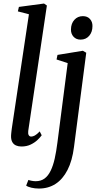

<svg xmlns="http://www.w3.org/2000/svg" viewBox="-20 -838 563 1112"><path d="M143.5 -79.5Q141.5 -63 146.5 -55Q151.5 -47 160.5 -47Q170 -47 181.8 -53.2Q193.5 -59.5 210 -77L221.5 -54.5Q213 -42.5 197 -27.2Q181 -12 157.8 -0.8Q134.5 10.5 104 10.5Q86.5 10.5 72.8 4.5Q59 -1.5 51.2 -15.2Q43.5 -29 44 -51.5Q44 -56 44.8 -63.2Q45.5 -70.5 46.5 -79Q47.5 -87.5 48.5 -95L147.5 -755.5L83.5 -772L89.5 -798L235 -817.5L251.5 -806ZM408.5 13.5Q398.5 93 371 146.5Q343.5 200 301.8 227Q260 254 205.5 254Q182.5 254 162.2 249.2Q142 244.5 131.5 237L144.5 204Q152 207 164 209.2Q176 211.5 186.5 211.5Q217 211.5 238 196Q259 180.5 273.2 151.2Q287.5 122 296.8 80.8Q306 39.5 312.5 -12L372 -472.5L307.5 -493.5L313 -520L460 -544L479.5 -532.5ZM446.5 -608.5Q421.5 -608.5 406 -625.2Q390.5 -642 391 -668Q391.5 -702 410.8 -723.2Q430 -744.5 460 -744.5Q486.5 -744.5 501.2 -727.8Q516 -711 515.5 -687Q515.5 -652.5 496.5 -630.5Q477.5 -608.5 446.5 -608.5Z"/></svg>

Font: Merriweather 72pt
Style: Italic
Weight: 400
Italic angle: -7.8°
Version: Version 2.101